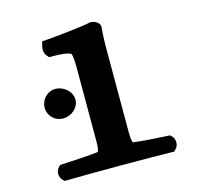

<svg xmlns="http://www.w3.org/2000/svg" viewBox="-102 -806 945 917"><g transform="rotate(-15 370.0 -348.0)"><path d="M178.2 -288C221.8 -288 257.7 -321.8 257.7 -360C257.7 -401.3 217.3 -434 178.2 -434C136 -434 105.2 -397.9 105.2 -360C105.2 -323.6 133.6 -288 178.2 -288ZM295.7 -90.4C263.2 -85.2 138.9 -78.8 116.4 -77.8L106.8 -77.4L100 -71.2C81.3 -54.2 81.3 -22.3 100 -5.3L107.6 2.2L118.3 2C159.8 1 274.2 0 383.4 0C488.6 0 595.5 1 638.1 2L648.8 2.2L656.3 -5.3C675 -22.4 675 -54.6 656.3 -71.7L649.5 -77.9L639.9 -78.4C618.6 -79.3 500 -86.4 470.3 -91.5C469.2 -92.4 463 -101.2 463 -141.7V-558C463 -621.9 467.4 -659.4 467.6 -661.3L467.7 -661.8V-663C467.7 -686.3 441 -698 423.2 -698H419.3L415.6 -697.1C377.7 -688.4 236.3 -673.8 193.8 -670.9L175.8 -669.6L171.4 -652.1C168.5 -640.5 162.7 -614.6 182 -595.3L189.3 -588H199.7C245.3 -588 280 -585.3 296 -575.3C298.6 -570 302.7 -545.5 302.7 -513V-140.7C302.7 -106.7 298.3 -93.5 295.7 -90.4Z"/></g></svg>

Font: Linux Libertine Mono O 
Style: Mono Bold
Weight: 400
Designer: Philipp H. Poll
Foundry: Philipp H. Poll
Version: Version 5.1.7